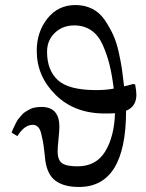

<svg xmlns="http://www.w3.org/2000/svg" viewBox="-20 -733 581 763"><path d="M508 -399 517 -398Q522 -371 522 -357Q522 -309 481 -293Q481 10 294 10Q235 10 201.5 -14Q168 -38 160 -96Q159 -106 156 -132Q153 -158 150.5 -171.5Q148 -185 143.5 -203Q139 -221 130.5 -229Q122 -237 110 -237Q77 -237 49 -192L26 -206Q26 -207 30.5 -217.5Q35 -228 37 -231.5Q39 -235 44 -245.5Q49 -256 53.5 -261Q58 -266 65.5 -275Q73 -284 80.5 -288.5Q88 -293 98 -298.5Q108 -304 120 -306Q132 -308 145 -308Q216 -308 216 -229Q216 -214 212.5 -180.5Q209 -147 209 -132Q209 -97 226.5 -84.5Q244 -72 288 -72Q362 -72 398 -131Q434 -190 437 -283Q426 -282 396 -282Q276 -282 201 -356Q126 -430 126 -531Q126 -606 168.5 -659.5Q211 -713 280 -713Q317 -713 346.5 -698Q376 -683 395.5 -654.5Q415 -626 429 -596Q443 -566 452 -525Q461 -484 465 -455.5Q469 -427 473 -390Q489 -393 508 -399ZM362 -375Q403 -375 432 -381Q425 -437 415 -477Q405 -517 388 -555Q371 -593 342.5 -612.5Q314 -632 275 -632Q229 -632 198 -602.5Q167 -573 167 -527Q167 -454 210 -414.5Q253 -375 362 -375Z"/></svg>

Font: myMathFont
Style: Regular
Weight: 400
Designer: Ross Mills, John Hudson & Paul Hanslow, Tiro Typeworks Ltd; with prior portions MicroPress Inc., and Coen Hoffman. Math 
Foundry: Tiro Typeworks Ltd
Version: Version 2.13 b171